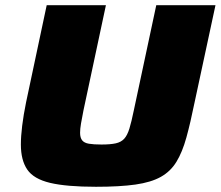

<svg xmlns="http://www.w3.org/2000/svg" viewBox="-20 -708 846 736"><path d="M348 8Q235 8 172 -7Q109 -22 84.5 -58Q60 -94 60 -154Q60 -185 65 -226Q70 -267 80 -316L159 -688H386L300 -285Q294 -255 290.5 -234.5Q287 -214 287 -199Q287 -180 295 -170Q303 -160 321 -157Q339 -154 369 -154Q403 -154 423.5 -158.5Q444 -163 456 -176Q468 -189 476 -215Q484 -241 493 -285L579 -688H806L726 -316Q710 -237 694.5 -181Q679 -125 656.5 -88Q634 -51 596.5 -30Q559 -9 499 -0.5Q439 8 348 8Z"/></svg>

Font: Saira Expanded ExtraBold
Style: Italic
Weight: 800
Width: 7
Italic angle: -12°
Designer: Hector Gatti with collaboration of the Omnibus-Type team
Foundry: Omnibus-Type
Version: Version 1.101